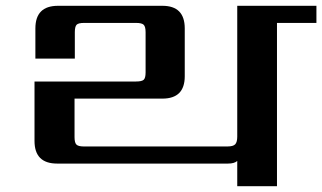

<svg xmlns="http://www.w3.org/2000/svg" viewBox="-20 -642 1111 662"><path d="M1071 -622V-563H935V0H798V-87Q788 -78 766 -78H177Q99 -78 99 -156V-361H449Q469 -361 475.5 -367Q482 -373 482 -392V-531Q482 -550 475.5 -556.5Q469 -563 449 -563H270Q250 -563 244 -556.5Q238 -550 238 -531V-440H102V-544Q102 -622 180 -622H540Q617 -622 617 -544V-379Q617 -302 540 -302H237V-169Q237 -150 243.5 -143.5Q250 -137 269 -137H764Q784 -137 791 -144.5Q798 -152 798 -171V-622Z"/></svg>

Font: Sarpanch SemiBold
Style: Regular
Weight: 600
Designer: Manushi Parikh (Devanagari and Latin), Jyotish Sonowal (Devanagari)
Foundry: Indian Type Foundry
Version: Version 2.004;PS 1.0;hotconv 1.0.78;makeotf.lib2.5.61930; tt